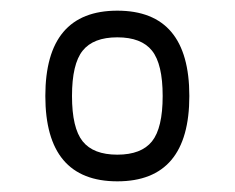

<svg xmlns="http://www.w3.org/2000/svg" viewBox="-20 -730 440 360"><path d="M265 -635Q285 -610 285 -550Q285 -490 265 -465Q245 -440 200 -440Q155 -440 135 -465Q115 -490 115 -550Q115 -610 135 -635Q155 -660 200 -660Q245 -660 265 -635ZM200 -390Q335 -390 335 -550Q335 -710 200 -710Q65 -710 65 -550Q65 -390 200 -390Z"/></svg>

Font: Millimetre
Style: Light
Weight: 200
Designer: Jérémy Landes
Version: Version 1.0